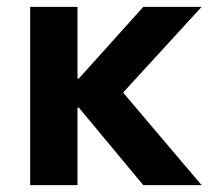

<svg xmlns="http://www.w3.org/2000/svg" viewBox="-20 -540 640 560"><path d="M68 0V-520H206V-311H210L398 -520H568L339 -270L568 0H398L210 -226H206V0Z"/></svg>

Font: M PLUS Code Latin Expanded
Style: Bold
Weight: 700
Width: 7
Designer: Coji Morishita
Foundry: UNDERFOREST DESIGN
Version: Version 1.002; ttfautohint (v1.8.3)